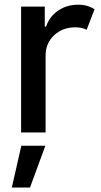

<svg xmlns="http://www.w3.org/2000/svg" viewBox="-20 -574 436 832"><path d="M177.6 0H71.4V-545.5H174V-458.8H179.7Q194.6 -502.8 232.2 -528.2Q269.9 -553.6 318.2 -553.6Q340.6 -553.6 358.3 -548.3Q376.1 -543 389.6 -533.7L355.5 -445Q345.9 -449.9 333.8 -452.8Q321.7 -455.6 306.1 -455.6Q251.1 -455.6 214.3 -421Q177.6 -386.4 177.6 -333.1ZM110.1 238.6H31.2L72.4 57.5H176.5Z"/></svg>

Font: Linik Sans Medium
Style: Regular
Weight: 500
Designer: Rasmus Andersson (font), Cristiano Sobral (main changes)
Foundry: rsms
Version: Version 3.018;June 1, 2022;FontCreator 14.0.0.2814 64-bit; t